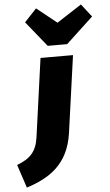

<svg xmlns="http://www.w3.org/2000/svg" viewBox="-184 -872 654 1142"><g transform="rotate(-5 143.5 -301.5)"><path d="M344 -830 196 -734 76 -830 4 -753 126 -602H242L404 -753ZM-71 227C64 184 181 112 207 -76L271 -534H77L12 -66C0 21 -40 59 -117 88Z"/></g></svg>

Font: Fira Sans Heavy
Style: Italic
Weight: 900
Italic angle: -8°
Designer: bBox Type GmbH & Carrois Corporate GbR & Edenspiekermann AG
Foundry: bBox Type GmbH & Carrois Corporate GbR & Edenspiekermann AG
Version: Version 4.301;PS 004.301;hotconv 1.0.88;makeotf.lib2.5.64775